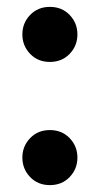

<svg xmlns="http://www.w3.org/2000/svg" viewBox="-20 -529 290 558"><path d="M125 -349Q90 -349 67.5 -372.5Q45 -396 45 -429Q45 -462 67.5 -485.5Q90 -509 125 -509Q160 -509 182.5 -485.5Q205 -462 205 -429Q205 -396 182.5 -372.5Q160 -349 125 -349ZM125 9Q90 9 67.5 -14.5Q45 -38 45 -71Q45 -104 67.5 -127.5Q90 -151 125 -151Q160 -151 182.5 -127.5Q205 -104 205 -71Q205 -38 182.5 -14.5Q160 9 125 9Z"/></svg>

Font: PT Root UI Web Bold
Style: Regular
Weight: 700
Designer: Vitaly Kuzmin
Foundry: ParaType Ltd.
Version: Version 1.000W